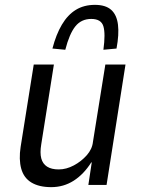

<svg xmlns="http://www.w3.org/2000/svg" viewBox="-20 -762 580 791"><path d="M191 9Q141 9 109.5 -10Q78 -29 67.5 -67Q57 -105 65 -157L119 -496H202L150 -168Q144 -132 150 -109.5Q156 -87 174 -75.5Q192 -64 222 -64Q253 -64 284 -80.5Q315 -97 337.5 -122.5Q360 -148 363 -178L414 -496H497L419 0H344L358 -93H356Q325 -44 283.5 -17.5Q242 9 191 9ZM249 -557 196 -562Q211 -620 235 -660.5Q259 -701 292.5 -721.5Q326 -742 371 -742Q415 -742 438 -721.5Q461 -701 466 -660.5Q471 -620 460 -562L406 -557Q415 -623 406 -653.5Q397 -684 356 -684Q315 -684 290.5 -653.5Q266 -623 249 -557Z"/></svg>

Font: Nunito Sans 7pt Condensed
Style: Italic
Weight: 400
Width: 3
Italic angle: -9°
Designer: Vernon Adams
Foundry: Vernon Adams
Version: Version 3.101;gftools[0.9.27]